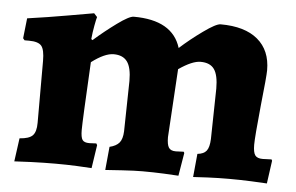

<svg xmlns="http://www.w3.org/2000/svg" viewBox="-41 -535 924 599"><g transform="rotate(5 421.0 -236.0)"><path d="M356 -119 359 -277Q359 -319 345.5 -337.5Q332 -356 303 -356Q275 -356 234 -325Q224 -140 224 -112Q224 -89 229.5 -81Q235 -73 251 -73L273 -74L276 -69L265 4Q253 3 220 1.5Q187 0 152 0Q116 0 75.5 1.5Q35 3 23 4L33 -69Q63 -71 74 -82.5Q85 -94 85 -122V-316Q85 -351 75 -363Q65 -375 36 -375H22L17 -381L24 -444Q88 -453 150.5 -464Q213 -475 231 -478L241 -467Q239 -461 235 -439.5Q231 -418 229 -397L233 -394Q267 -424 304 -451Q341 -478 355 -478Q477 -478 503 -393Q535 -422 574 -450Q613 -478 627 -478Q703 -478 743.5 -444Q784 -410 784 -348Q784 -329 774 -237Q764 -137 764 -113Q764 -89 770.5 -80Q777 -71 794 -71L822 -72L824 -68L814 4Q801 3 765.5 1.5Q730 0 695 0Q662 0 628.5 1.5Q595 3 583 4L590 -69Q610 -71 618.5 -82Q627 -93 628 -119L631 -277Q631 -319 618 -337.5Q605 -356 575 -356Q549 -356 507 -327L494 -113Q494 -90 500 -80.5Q506 -71 522 -71L547 -72L549 -68L537 4Q525 3 491.5 1.5Q458 0 424 0Q400 0 360.5 2.5Q321 5 308 6L315 -67Q336 -72 345.5 -83.5Q355 -95 356 -119Z"/></g></svg>

Font: Alegreya ExtraBold
Style: Regular
Weight: 800
Designer: Juan Pablo del Peral
Foundry: Huerta Tipografica
Version: Version 2.007; ttfautohint (v1.6)